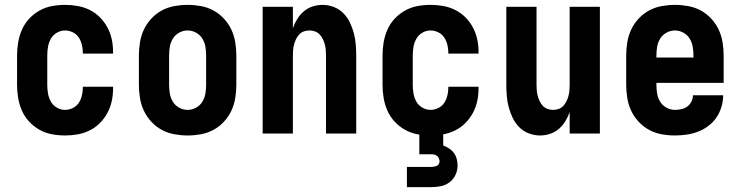

<svg xmlns="http://www.w3.org/2000/svg" viewBox="-20 -548 3040 788"><path d="M247 8Q220 8 193 3Q166 -2 142 -15.5Q118 -29 99.5 -49Q81 -69 70 -94Q59 -119 54.5 -146Q50 -173 50 -200V-320Q50 -347 54.5 -374Q59 -401 70 -426Q81 -451 99.5 -471Q118 -491 142 -504.5Q166 -518 193 -523Q220 -528 247 -528Q273 -528 298.5 -523.5Q324 -519 347.5 -507.5Q371 -496 389.5 -477.5Q408 -459 420.5 -436Q433 -413 438.5 -387.5Q444 -362 444 -336V-328H320V-332Q320 -348 316 -364.5Q312 -381 303 -394.5Q294 -408 278.5 -415.5Q263 -423 247 -423Q229 -423 213 -413.5Q197 -404 188.5 -388.5Q180 -373 177 -355.5Q174 -338 174 -320V-200Q174 -182 177 -164.5Q180 -147 188.5 -131.5Q197 -116 213 -106.5Q229 -97 247 -97Q263 -97 278.5 -104.5Q294 -112 303 -125.5Q312 -139 316 -155.5Q320 -172 320 -188V-192H444V-184Q444 -158 438.5 -132.5Q433 -107 420.5 -84Q408 -61 389.5 -42.5Q371 -24 347.5 -12.5Q324 -1 298.5 3.5Q273 8 247 8Z M750 8Q723 8 695.5 3Q668 -2 644 -15Q620 -28 601 -48.5Q582 -69 570.5 -93.5Q559 -118 554.5 -145.5Q550 -173 550 -200V-320Q550 -347 554.5 -374.5Q559 -402 570.5 -426.5Q582 -451 601 -471.5Q620 -492 644 -505Q668 -518 695.5 -523Q723 -528 750 -528Q777 -528 804.5 -523Q832 -518 856 -505Q880 -492 899 -471.5Q918 -451 929.5 -426.5Q941 -402 945.5 -374.5Q950 -347 950 -320V-200Q950 -173 945.5 -145.5Q941 -118 929.5 -93.5Q918 -69 899 -48.5Q880 -28 856 -15Q832 -2 804.5 3Q777 8 750 8ZM750 -97Q768 -97 784.5 -106Q801 -115 810.5 -130.5Q820 -146 823 -164Q826 -182 826 -200V-320Q826 -338 823 -356Q820 -374 810.5 -389.5Q801 -405 784.5 -414Q768 -423 750 -423Q732 -423 715.5 -414Q699 -405 689.5 -389.5Q680 -374 677 -356Q674 -338 674 -320V-200Q674 -182 677 -164Q680 -146 689.5 -130.5Q699 -115 715.5 -106Q732 -97 750 -97Z M1058 0V-520H1182V-432Q1189 -452 1200 -470Q1211 -488 1227 -501.5Q1243 -515 1263 -521.5Q1283 -528 1304 -528Q1327 -528 1349.5 -519.5Q1372 -511 1388.5 -494.5Q1405 -478 1415.5 -456.5Q1426 -435 1432 -412.5Q1438 -390 1440 -366.5Q1442 -343 1442 -320V0H1318V-320Q1318 -332 1317 -343.5Q1316 -355 1313 -366Q1310 -377 1305 -387.5Q1300 -398 1292 -406.5Q1284 -415 1273 -419Q1262 -423 1250 -423Q1238 -423 1227 -419Q1216 -415 1208 -406.5Q1200 -398 1195 -387.5Q1190 -377 1187 -366Q1184 -355 1183 -343.5Q1182 -332 1182 -320V0Z M1747 8Q1720 8 1693 3Q1666 -2 1642 -15.5Q1618 -29 1599.5 -49Q1581 -69 1570 -94Q1559 -119 1554.5 -146Q1550 -173 1550 -200V-320Q1550 -347 1554.5 -374Q1559 -401 1570 -426Q1581 -451 1599.5 -471Q1618 -491 1642 -504.5Q1666 -518 1693 -523Q1720 -528 1747 -528Q1773 -528 1798.5 -523.5Q1824 -519 1847.5 -507.5Q1871 -496 1889.5 -477.5Q1908 -459 1920.5 -436Q1933 -413 1938.5 -387.5Q1944 -362 1944 -336V-328H1820V-332Q1820 -348 1816 -364.5Q1812 -381 1803 -394.5Q1794 -408 1778.5 -415.5Q1763 -423 1747 -423Q1729 -423 1713 -413.5Q1697 -404 1688.5 -388.5Q1680 -373 1677 -355.5Q1674 -338 1674 -320V-200Q1674 -182 1677 -164.5Q1680 -147 1688.5 -131.5Q1697 -116 1713 -106.5Q1729 -97 1747 -97Q1763 -97 1778.5 -104.5Q1794 -112 1803 -125.5Q1812 -139 1816 -155.5Q1820 -172 1820 -188V-192H1944V-184Q1944 -158 1938.5 -132.5Q1933 -107 1920.5 -84Q1908 -61 1889.5 -42.5Q1871 -24 1847.5 -12.5Q1824 -1 1798.5 3.5Q1773 8 1747 8ZM1650 220V137H1750Q1756 137 1761.5 136Q1767 135 1772 133Q1777 131 1780.5 126Q1784 121 1784 115Q1784 109 1781.5 102.5Q1779 96 1774 92Q1769 88 1762.5 86.5Q1756 85 1750 85H1701V-97H1799V49Q1812 54 1823.5 61.5Q1835 69 1843 80Q1851 91 1854.5 104.5Q1858 118 1858 131Q1858 151 1849.5 169.5Q1841 188 1825 200Q1809 212 1789.5 216Q1770 220 1750 220Z M2196 8Q2173 8 2150.5 -0.5Q2128 -9 2111.5 -25.5Q2095 -42 2084.5 -63.5Q2074 -85 2068 -107.5Q2062 -130 2060 -153.5Q2058 -177 2058 -200V-520H2182V-200Q2182 -188 2183 -176.5Q2184 -165 2187 -154Q2190 -143 2195 -132.5Q2200 -122 2208 -113.5Q2216 -105 2227 -101Q2238 -97 2250 -97Q2262 -97 2273 -101Q2284 -105 2292 -113.5Q2300 -122 2305 -132.5Q2310 -143 2313 -154Q2316 -165 2317 -176.5Q2318 -188 2318 -200V-520H2442V0H2318V-88Q2311 -68 2300 -50Q2289 -32 2273 -18.5Q2257 -5 2237 1.5Q2217 8 2196 8Z M2750 8Q2722 8 2695 3Q2668 -2 2644 -15Q2620 -28 2601 -48.5Q2582 -69 2570.5 -93.5Q2559 -118 2554.5 -145.5Q2550 -173 2550 -200V-320Q2550 -347 2554.5 -374.5Q2559 -402 2570.5 -426.5Q2582 -451 2601 -471.5Q2620 -492 2644 -505Q2668 -518 2695.5 -523Q2723 -528 2750 -528Q2777 -528 2804.5 -523Q2832 -518 2856 -505Q2880 -492 2899 -471.5Q2918 -451 2929.5 -426.5Q2941 -402 2945.5 -374.5Q2950 -347 2950 -320V-208H2674V-200Q2674 -182 2677 -164Q2680 -146 2689.5 -130.5Q2699 -115 2715.5 -106Q2732 -97 2750 -97Q2763 -97 2776.5 -100Q2790 -103 2801 -111Q2812 -119 2818 -131.5Q2824 -144 2824 -157H2948Q2948 -133 2941 -109.5Q2934 -86 2920.5 -66Q2907 -46 2887 -31Q2867 -16 2844.5 -7.5Q2822 1 2798 4.5Q2774 8 2750 8ZM2674 -312H2826V-320Q2826 -338 2823 -356Q2820 -374 2810.5 -389.5Q2801 -405 2784.5 -414Q2768 -423 2750 -423Q2732 -423 2715.5 -414Q2699 -405 2689.5 -389.5Q2680 -374 2677 -356Q2674 -338 2674 -320Z"/></svg>

Font: Iosevka Extrabold
Style: Regular
Weight: 800
Monospace: yes
Designer: Belleve Invis
Foundry: Belleve Invis
Version: Version 32.5.0; ttfautohint (v1.8.4)